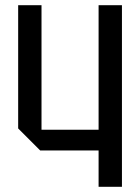

<svg xmlns="http://www.w3.org/2000/svg" viewBox="-20 -720 540 740"><path d="M450 -700V0H360V-140H135L50 -225V-700H140V-220H360V-700Z"/></svg>

Font: Tektur SemiCondensed
Style: Regular
Weight: 400
Width: 4
Designer: Adam Jagosz
Foundry: Adam Jagosz
Version: Version 1.005;gftools[0.9.30]